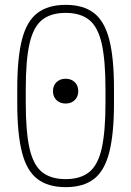

<svg xmlns="http://www.w3.org/2000/svg" viewBox="-20 -760 540 790"><path d="M250 -334Q227 -334 212.5 -348Q198 -362 198 -385Q198 -408 212.5 -422Q227 -436 250 -436Q273 -436 287.5 -422Q302 -408 302 -385Q302 -362 287.5 -348Q273 -334 250 -334ZM250 10Q178 10 134 -23.5Q90 -57 70.5 -133Q51 -209 51 -335V-395Q51 -522 70.5 -597.5Q90 -673 134 -706.5Q178 -740 250 -740Q323 -740 366.5 -706.5Q410 -673 429.5 -597.5Q449 -522 449 -395V-335Q449 -209 429.5 -133Q410 -57 366.5 -23.5Q323 10 250 10ZM250 -23Q311 -23 347 -52Q383 -81 398.5 -149.5Q414 -218 414 -336V-394Q414 -512 398.5 -580.5Q383 -649 347 -678Q311 -707 250 -707Q189 -707 153 -678Q117 -649 101.5 -580.5Q86 -512 86 -394V-336Q86 -218 101.5 -149.5Q117 -81 153 -52Q189 -23 250 -23Z"/></svg>

Font: M PLUS Code Latin ExtraLight
Style: Regular
Weight: 250
Designer: Coji Morishita
Foundry: UNDERFOREST DESIGN
Version: Version 1.002; ttfautohint (v1.8.3)